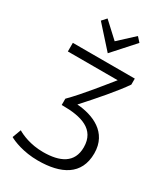

<svg xmlns="http://www.w3.org/2000/svg" viewBox="-225 -1022 995 1138"><g transform="rotate(30 272.5 -453.0)"><path d="M28 -31C54 -16 127 15 227 15C384 15 496 -41 496 -189C496 -333 373 -382 264 -390C344 -478 435 -583 482 -652V-693H58V-634H399C354 -579 261 -460 185 -384V-341H192C319 -341 424 -312 424 -189C424 -82 343 -44 228 -44C141 -44 76 -74 50 -90ZM268 -743 400 -890 372 -921 268 -825 164 -921 136 -890Z"/></g></svg>

Font: Repo Light
Style: Regular
Weight: 300
Designer: Stefan Peev
Foundry: Context Ltd
Version: Version 001.502